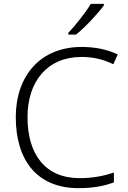

<svg xmlns="http://www.w3.org/2000/svg" viewBox="-20 -1019 663 998"><path d="M520 -991V-999H452C426 -955 372 -887 335 -848V-839H375C425 -879 490 -950 520 -991ZM404 -723C464 -723 519 -710 569 -685L592 -736C538 -762 474 -775 405 -775C187 -775 62 -622 62 -410C62 -187 172 -41 388 -41C467 -41 523 -53 572 -71V-122C521 -105 464 -93 394 -93C214 -93 123 -218 123 -410C123 -597 227 -723 404 -723Z"/></svg>

Font: Noto Sans Tamil UI Light
Style: Regular
Weight: 300
Designer: Jelle Bosma - Monotype Design Team
Foundry: Monotype Imaging Inc.
Version: Version 2.004